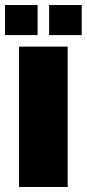

<svg xmlns="http://www.w3.org/2000/svg" viewBox="-32 -746 346 766"><path d="M44 0V-560H238V0ZM-12 -606V-726H118V-606ZM164 -606V-726H294V-606Z"/></svg>

Font: Tektur ExtraBold
Style: Regular
Weight: 800
Designer: Adam Jagosz
Foundry: Adam Jagosz
Version: Version 1.005;gftools[0.9.30]